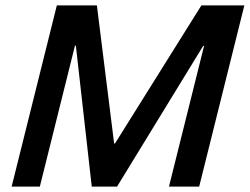

<svg xmlns="http://www.w3.org/2000/svg" viewBox="-20 -695 930 715"><path d="M23.3 0 191.7 -675H340.8L405 -160.8H408.3L730 -675H890L721.7 0H609.2L740 -524.2H736.7L415.8 0H321.7L262.5 -525H259.2L128.3 0Z"/></svg>

Font: Funnel Sans Medium
Style: Italic
Weight: 500
Italic angle: -14.036°
Version: Version 1.000; Beta; Release 5; Build 24; ttfautohint (v1.8.